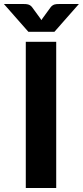

<svg xmlns="http://www.w3.org/2000/svg" viewBox="-52 -933 412 953"><path d="M0 0ZM227 0H76V-725.5H227ZM-32.5 -913H67.5Q71.5 -913 76.5 -912.8Q81.5 -912.5 87 -911Q92.5 -909.5 97.8 -906.2Q103 -903 107.5 -897L145.5 -845Q148 -842 149.8 -839Q151.5 -836 153.5 -833Q155.5 -836 157.2 -839Q159 -842 161.5 -845L199 -896.5Q203.5 -902.5 208.8 -906Q214 -909.5 219.5 -911Q225 -912.5 230.2 -912.8Q235.5 -913 239.5 -913H339.5L218 -775H89Z"/></svg>

Font: Lato Heavy
Style: Regular
Weight: 800
Designer: Lukasz Dziedzic
Foundry: tyPoland Lukasz Dziedzic
Version: Version 2.007; 2014-02-27